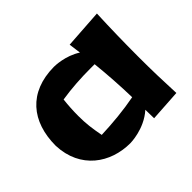

<svg xmlns="http://www.w3.org/2000/svg" viewBox="-124 -698 897 897"><g transform="rotate(-45 324.5 -249.5)"><path d="M600 6C596 -83 594 -151 594 -240C594 -333 596 -426 600 -519L407 -506L415 -446C357 -484 288 -485 282 -485C114 -484 27 -377 27 -218C33 -60 152 20 282 20C282 20 374 20 442 -41C442 -22 443 -3 443 16ZM215 -102C205 -155 200 -190 200 -242C200 -276 202 -311 206 -345C270 -355 334 -359 397 -359H425C433 -281 438 -206 440 -126C367 -112 292 -105 215 -102Z"/></g></svg>

Font: Galindo
Style: Regular
Weight: 400
Designer: Astigmatic (AOETI)
Foundry: Astigmatic (AOETI)
Version: Version 1.000